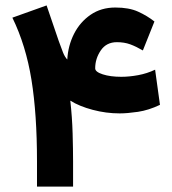

<svg xmlns="http://www.w3.org/2000/svg" viewBox="-20 -692 636 712"><path d="M413.6 -535.6Q374.5 -535.6 353.8 -505.1Q333 -474.6 333 -438.5Q333 -425.3 361.1 -416.3Q389.2 -407.2 429.7 -407.2Q459.5 -407.2 492.4 -413.3Q525.4 -419.4 555.2 -433.6L573.2 -303.2Q531.2 -283.2 491.7 -277.3Q452.1 -271.5 423.8 -271.5Q373.5 -271.5 323.7 -284.7Q273.9 -297.9 240.7 -318.8Q247.6 -256.8 249.3 -197.3Q251 -137.7 251 -92.8V0H117.2V-94.2Q117.2 -268.6 96.7 -396Q76.2 -523.4 25.9 -626.5L152.8 -671.9L197.8 -540Q207 -514.2 213.6 -497.6Q220.2 -481 229.5 -471.2Q232.4 -522.9 254.6 -566.7Q276.9 -610.4 315.9 -637.2Q355 -664.1 407.7 -664.1Q458.5 -664.1 491.9 -648.9Q525.4 -633.8 552.7 -612.3L509.8 -504.9Q484.9 -519.5 462.9 -527.6Q440.9 -535.6 413.6 -535.6Z"/></svg>

Font: Vazirmatn FD NL ExtraBold
Style: Regular
Weight: 800
Designer: Saber Rastikerdar
Foundry: Saber Rastikerdar
Version: Version 33.003